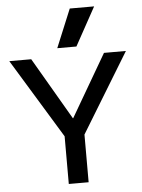

<svg xmlns="http://www.w3.org/2000/svg" viewBox="-64 -1050 814 1099"><g transform="rotate(-5 343.0 -500.0)"><path d="M286 0V-274L8 -730H134L342 -373H344L552 -730H678L400 -274V0ZM398 -780H288L379 -1000H519Z"/></g></svg>

Font: M PLUS 2 Medium
Style: Regular
Weight: 500
Designer: Coji Morishita
Foundry: UNDERFOREST DESIGN
Version: Version 1.001